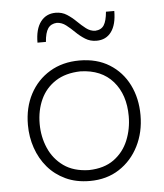

<svg xmlns="http://www.w3.org/2000/svg" viewBox="-53 -784 719 841"><g transform="rotate(-5 306.5 -363.5)"><path d="M308.6 -37.6Q241.2 -39.1 197.5 -70.3Q153.8 -101.6 132.3 -151.4Q110.8 -201.2 110.8 -257.8Q110.8 -317.4 132.8 -365.2Q154.8 -413.1 199 -441.7Q243.2 -470.2 308.6 -471.7Q400.9 -469.2 451.7 -410.9Q502.4 -352.5 502.4 -257.8Q502.4 -201.2 481.9 -151.4Q461.4 -101.6 418.5 -70.3Q375.5 -39.1 308.6 -37.6ZM308.6 10.3Q382.8 10.3 438 -25.6Q493.2 -61.5 523.7 -122.3Q554.2 -183.1 554.2 -257.8Q554.2 -332 524.7 -391.4Q495.1 -450.7 439.9 -485.1Q384.8 -519.5 308.1 -519.5Q233.9 -519.5 177.7 -485.8Q121.6 -452.1 90.3 -393.1Q59.1 -334 59.1 -257.8Q59.1 -204.6 75.7 -156.2Q92.3 -107.9 124 -70.6Q155.8 -33.2 202.1 -11.5Q248.5 10.3 308.6 10.3ZM391.1 -599.1Q433.1 -599.1 456.3 -630.9Q479.5 -662.6 479.5 -722.2H442.9Q439.5 -682.1 427.5 -663.3Q415.5 -644.5 388.7 -643.1Q367.2 -644 348.9 -658.2Q330.6 -672.4 312 -690.7Q293.5 -709 272 -722.9Q250.5 -736.8 222.7 -736.8Q180.7 -736.8 156.5 -704.8Q132.3 -672.9 132.3 -613.3H169.4Q172.4 -653.8 185.3 -672.4Q198.2 -690.9 224.1 -692.4Q246.1 -691.4 264.4 -677.2Q282.7 -663.1 301.3 -644.8Q319.8 -626.5 341.6 -612.8Q363.3 -599.1 391.1 -599.1Z"/></g></svg>

Font: Pinar FD VF
Style: Regular
Weight: 300
Designer: Amin Abedi
Version: Version 2.000